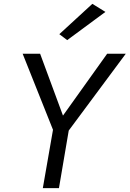

<svg xmlns="http://www.w3.org/2000/svg" viewBox="-20 -980 675 1000"><path d="M529 -918 330 -771 289 -802 461 -960ZM538 -700H635L338 -300L287 0H203L256 -304L98 -700H189L308 -378Z"/></svg>

Font: Jost*
Style: Italic
Weight: 400
Italic angle: -10°
Version: Version 3.7